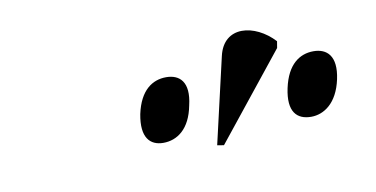

<svg xmlns="http://www.w3.org/2000/svg" viewBox="-36 -878 673 344"><g transform="rotate(-10 301.0 -706.0)"><path d="M349 -608 473 -763 475 -775C441 -812 385 -819 373 -766L337 -610ZM243 -631C268 -631 292 -647 300 -689C310 -731 292 -746 268 -746C243 -746 220 -731 211 -689C203 -647 219 -631 243 -631ZM512 -631C535 -631 560 -647 569 -689C578 -731 560 -746 536 -746C511 -746 488 -731 479 -689C470 -647 486 -631 512 -631Z"/></g></svg>

Font: Noto Serif Display Condensed Medium
Style: Italic
Weight: 500
Width: 3
Italic angle: -12°
Designer: Monotype Design Team
Foundry: Monotype Imaging Inc.
Version: Version 2.009